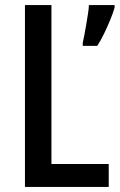

<svg xmlns="http://www.w3.org/2000/svg" viewBox="-20 -734 470 754"><path d="M78 0V-714H182V-90H407V0ZM430 -704Q424 -683 412.5 -655Q401 -627 388 -600.5Q375 -574 362 -554H305V-566Q307 -576 311 -595Q315 -614 318.5 -636.5Q322 -659 325.5 -680Q329 -701 329 -714H430Z"/></svg>

Font: Noto Sans Bengali Condensed Medium
Style: Regular
Weight: 500
Width: 3
Designer: Jelle Bosma - Monotype Design Team
Foundry: Monotype Imaging Inc.
Version: Version 2.003